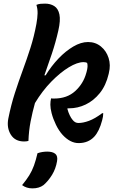

<svg xmlns="http://www.w3.org/2000/svg" viewBox="-20 -777 640 1060"><path d="M466 -545Q507 -545 537 -520.5Q567 -496 579.5 -457Q592 -418 581 -374L580 -369Q565 -305 531 -263Q497 -221 453 -200Q409 -179 362 -179H353L352 -176Q357 -157 365 -140.5Q373 -124 381 -115Q394 -98 413 -98Q439 -98 471.5 -110Q504 -122 544 -152H550Q550 -134 544 -113Q528 -52 500 -22Q467 13 414 13Q368 13 326 -32Q305 -55 289 -88Q273 -121 265 -152Q258 -179 258 -199Q258 -208 259 -217Q260 -226 262 -234Q267 -233 271 -233Q275 -233 279 -233Q350 -233 395 -274Q440 -315 456 -373L458 -380Q467 -412 461 -430Q453 -434 441 -434Q407 -434 360 -405.5Q313 -377 263.5 -326.5Q214 -276 173 -208Q159 -158 149 -106.5Q139 -55 137 1Q127 4 113 4Q63 4 39.5 -34Q16 -72 26 -123Q41 -198 62 -263Q83 -328 105.5 -389Q128 -450 148 -512.5Q168 -575 181 -645Q187 -679 187.5 -703.5Q188 -728 181 -750Q192 -755 204 -756Q216 -757 229 -757Q258 -757 279.5 -743.5Q301 -730 308 -697.5Q315 -665 302 -608Q287 -542 266.5 -481Q246 -420 225 -361H232Q263 -412 302.5 -453.5Q342 -495 384.5 -520Q427 -545 466 -545ZM187 69Q213 60 241 60Q270 60 285 72Q300 84 295 113Q288 155 267 189Q246 223 220 245Q196 263 159 263Q126 263 102 245Q126 216 141.5 191Q157 166 167.5 137Q178 108 187 69Z"/></svg>

Font: Recursive Mn Csl St SmB
Style: Italic
Weight: 600
Italic angle: -15°
Monospace: yes
Version: Version 1.079;hotconv 1.0.112;makeotfexe 2.5.65598; ttfautoh